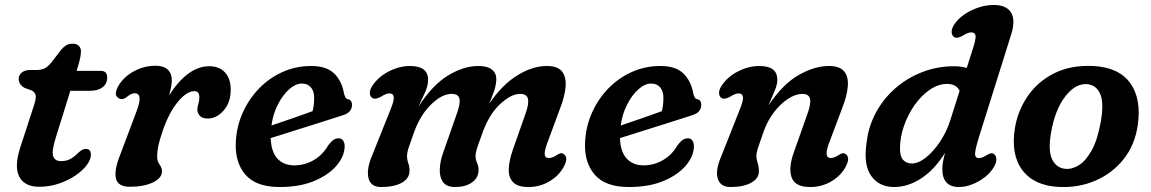

<svg xmlns="http://www.w3.org/2000/svg" viewBox="-20 -739 4621 771"><path d="M108 -375.5 79 -386Q55 -399.5 55 -422Q55 -438 67.8 -448Q80.5 -458 101 -458H126.5Q145 -458 157.8 -463.8Q170.5 -469.5 185 -486.5L226 -539.5Q234 -549.5 244.8 -556.5Q255.5 -563.5 271.5 -563.5Q288 -563.5 296.5 -555Q305 -546.5 305 -533Q305 -510 292.5 -470.5L287.5 -454.5H384Q410.5 -454.5 410.5 -428Q410.5 -403 392.2 -388.8Q374 -374.5 343.5 -374.5H262.5L203.5 -185Q186.5 -129.5 193.8 -110.8Q201 -92 225.5 -92Q246 -92 261.5 -100Q277 -108 295.5 -126.5Q306 -135.5 311.5 -138.2Q317 -141 324.5 -141Q345 -141 345 -117.5Q345 -98.5 328.5 -76.2Q312 -54 283 -34.2Q254 -14.5 216.5 -1.8Q179 11 137.5 11Q76.5 11 56 -32.2Q35.5 -75.5 66.5 -162.5L113 -305.5Q124 -336.5 123.8 -351.8Q123.5 -367 108 -375.5Z M466.5 -341Q457 -342 449.2 -351.2Q441.5 -360.5 448 -378Q457 -403 479.5 -425Q502 -447 534.5 -461Q567 -475 605 -475Q637.5 -475 653.8 -459.2Q670 -443.5 670 -417Q670 -404.5 667 -388.8Q664 -373 659 -355.5Q693 -410.5 734.2 -441.8Q775.5 -473 820 -473Q861 -473 883.8 -447.8Q906.5 -422.5 906.5 -379.5Q906.5 -327.5 878 -295.2Q849.5 -263 814.5 -263Q791 -263 781.8 -274.8Q772.5 -286.5 772.5 -298Q772.5 -310 776.5 -321.8Q780.5 -333.5 780.5 -348Q780.5 -373 760.5 -373Q729.5 -373 693.8 -329.5Q658 -286 633.5 -214Q620.5 -176.5 615.8 -153.2Q611 -130 611 -110.5Q611 -91.5 620.8 -78.2Q630.5 -65 630.5 -51.5Q630.5 -24 594.2 -6.5Q558 11 501.5 11Q452 11 445.2 -24.2Q438.5 -59.5 464 -121L527.5 -290Q556.5 -364.5 521 -364.5Q508 -364.5 493.5 -353Q487 -347.5 480 -343.8Q473 -340 466.5 -341Z M1364 -152Q1364 -113.5 1333 -75.8Q1302 -38 1243.5 -13Q1185 12 1103 12Q1008 12 965.2 -38Q922.5 -88 927 -169.5Q930 -231 954.5 -286Q979 -341 1019.8 -383.2Q1060.5 -425.5 1114.2 -449.8Q1168 -474 1229.5 -474Q1292 -474 1322.8 -443Q1353.5 -412 1361.5 -363Q1363.5 -355 1367 -348.5Q1370.5 -342 1376 -341Q1393.5 -338 1393.5 -317.5Q1393.5 -303.5 1384.2 -292.2Q1375 -281 1351.5 -274.5Q1314.5 -262.5 1263 -246.2Q1211.5 -230 1159.2 -213.5Q1107 -197 1067 -184.5Q1069 -129 1094.2 -102Q1119.5 -75 1161.5 -75Q1203.5 -75 1239.8 -96Q1276 -117 1298 -155.5Q1310 -171 1319 -177.2Q1328 -183.5 1340 -183.5Q1352.5 -183.5 1358.2 -174Q1364 -164.5 1364 -152ZM1192 -403.5Q1167.5 -403.5 1141.8 -381Q1116 -358.5 1096.2 -320.2Q1076.5 -282 1070 -235Q1108.5 -248 1154.2 -263.8Q1200 -279.5 1235 -292.5Q1241.5 -314.5 1241.5 -346.5Q1241.5 -373 1228.5 -388.2Q1215.5 -403.5 1192 -403.5Z M1757.5 -120 1815.5 -285.5Q1829.5 -324.5 1824.8 -343.2Q1820 -362 1794 -362Q1755 -362 1711.8 -320.2Q1668.5 -278.5 1643 -209Q1628 -167 1621.2 -146.8Q1614.5 -126.5 1614.5 -112Q1614.5 -98 1619.5 -84Q1624.5 -70 1624.5 -53Q1624.5 -23 1594 -5.5Q1563.5 12 1510.5 12Q1468 12 1459.5 -24.5Q1451 -61 1475.5 -117.5L1546.5 -295Q1563 -334 1561.2 -349Q1559.5 -364 1543 -364Q1531 -364 1509.5 -350.5Q1486.5 -338 1475 -345.5Q1465.5 -351.5 1465.2 -365.2Q1465 -379 1475.5 -395Q1499 -430.5 1541.2 -452.2Q1583.5 -474 1626.5 -474Q1699 -474 1699 -419Q1699 -395 1686.8 -368Q1674.5 -341 1660 -310Q1716 -397.5 1779 -435.8Q1842 -474 1900.5 -474Q1938 -474 1955.8 -459.2Q1973.5 -444.5 1973 -420.5Q1972.5 -397.5 1963.8 -372.8Q1955 -348 1944 -322Q1996.5 -399 2057.5 -436.5Q2118.5 -474 2176 -474Q2221.5 -474 2238.2 -450.2Q2255 -426.5 2251 -388.5Q2247 -350.5 2230.5 -307.5L2180 -171Q2166.5 -136 2167.2 -120.2Q2168 -104.5 2184 -104.5Q2191 -104.5 2198.2 -107Q2205.5 -109.5 2215.5 -116Q2224.5 -122 2231.2 -123.5Q2238 -125 2245 -119.5Q2263.5 -105.5 2244 -69.5Q2225 -34 2186.8 -11Q2148.5 12 2102 12Q2059 12 2040.5 -7.2Q2022 -26.5 2023 -60.2Q2024 -94 2039.5 -138L2091 -284.5Q2104.5 -322.5 2100 -342.2Q2095.5 -362 2068.5 -362Q2031.5 -362 1986 -318.8Q1940.5 -275.5 1913 -193Q1899.5 -157 1894.5 -140Q1889.5 -123 1889.5 -114Q1889.5 -98.5 1896 -84.2Q1902.5 -70 1901.5 -53.5Q1900.5 -23.5 1874.5 -5.8Q1848.5 12 1808 12Q1772 12 1758.2 -8.8Q1744.5 -29.5 1746 -60.2Q1747.5 -91 1757.5 -120Z M2766.5 -152Q2766.5 -113.5 2735.5 -75.8Q2704.5 -38 2646 -13Q2587.5 12 2505.5 12Q2410.5 12 2367.8 -38Q2325 -88 2329.5 -169.5Q2332.5 -231 2357 -286Q2381.5 -341 2422.2 -383.2Q2463 -425.5 2516.8 -449.8Q2570.5 -474 2632 -474Q2694.5 -474 2725.2 -443Q2756 -412 2764 -363Q2766 -355 2769.5 -348.5Q2773 -342 2778.5 -341Q2796 -338 2796 -317.5Q2796 -303.5 2786.8 -292.2Q2777.5 -281 2754 -274.5Q2717 -262.5 2665.5 -246.2Q2614 -230 2561.8 -213.5Q2509.5 -197 2469.5 -184.5Q2471.5 -129 2496.8 -102Q2522 -75 2564 -75Q2606 -75 2642.2 -96Q2678.5 -117 2700.5 -155.5Q2712.5 -171 2721.5 -177.2Q2730.5 -183.5 2742.5 -183.5Q2755 -183.5 2760.8 -174Q2766.5 -164.5 2766.5 -152ZM2594.5 -403.5Q2570 -403.5 2544.2 -381Q2518.5 -358.5 2498.8 -320.2Q2479 -282 2472.5 -235Q2511 -248 2556.8 -263.8Q2602.5 -279.5 2637.5 -292.5Q2644 -314.5 2644 -346.5Q2644 -373 2631 -388.2Q2618 -403.5 2594.5 -403.5Z M2877 -345.5Q2868 -351.5 2867.5 -365.2Q2867 -379 2878 -395Q2901 -430.5 2943.5 -452.2Q2986 -474 3029.5 -474Q3101.5 -474 3101.5 -419Q3101.5 -399.5 3091 -375Q3080.5 -350.5 3066 -316Q3125 -403 3188.5 -438.5Q3252 -474 3308.5 -474Q3352 -474 3369.8 -452.5Q3387.5 -431 3384.5 -392.8Q3381.5 -354.5 3362 -305L3309 -164Q3286.5 -104.5 3316 -104.5Q3329.5 -104.5 3347.5 -116Q3356 -122 3362.8 -123.5Q3369.5 -125 3377 -119.5Q3395 -105.5 3376 -69.5Q3356.5 -33 3318 -10.5Q3279.5 12 3233.5 12Q3173 12 3159 -26.2Q3145 -64.5 3168.5 -129.5L3222 -280.5Q3237 -322 3232.8 -342Q3228.5 -362 3201 -362Q3175.5 -362 3145 -342.5Q3114.5 -323 3087 -287Q3059.5 -251 3043 -201Q3028.5 -160.5 3023 -142.8Q3017.5 -125 3017.5 -112.5Q3017.5 -99 3022.5 -84.2Q3027.5 -69.5 3027.5 -51.5Q3027.5 -22.5 2996.5 -5.2Q2965.5 12 2913 12Q2872.5 12 2862.2 -22Q2852 -56 2877 -113L2949 -295Q2965.5 -334.5 2963.5 -349.2Q2961.5 -364 2945 -364Q2933.5 -364 2911.5 -350.5Q2889.5 -338 2877 -345.5Z M4040.5 -600.5 3910.5 -186.5Q3894 -132.5 3895.5 -118.2Q3897 -104 3911 -104Q3923 -104 3942.5 -116Q3951 -121.5 3958.2 -123.2Q3965.5 -125 3972.5 -119.5Q3980.5 -113 3981 -100Q3981.5 -87 3971.5 -69Q3958.5 -46 3935.2 -27.8Q3912 -9.5 3884.2 1.2Q3856.5 12 3831 12Q3764 12 3764 -61Q3764 -85.5 3775 -125.5Q3731.5 -56 3678.2 -22Q3625 12 3571 12Q3509.5 12 3478 -33.2Q3446.5 -78.5 3460 -166.5Q3467 -230.5 3497 -286.2Q3527 -342 3574.5 -383.8Q3622 -425.5 3682.5 -449.2Q3743 -473 3811.5 -473Q3839 -473 3862 -466L3888 -547.5Q3899 -582 3897.5 -595.5Q3896 -609 3879.5 -609Q3867.5 -609 3845.5 -595.5Q3823.5 -582.5 3811 -590.5Q3802 -596.5 3801.5 -610.2Q3801 -624 3811.5 -640Q3834.5 -675 3880.2 -697Q3926 -719 3970.5 -719Q4021.5 -719 4040 -688.8Q4058.5 -658.5 4040.5 -600.5ZM3594 -141.5Q3594 -110 3607.2 -96.2Q3620.5 -82.5 3641.5 -82.5Q3668 -82.5 3698.2 -106.5Q3728.5 -130.5 3754.8 -170Q3781 -209.5 3796 -256L3833.5 -374.5Q3820 -402 3783 -402Q3748 -402 3714.2 -379Q3680.5 -356 3653.2 -317.8Q3626 -279.5 3610 -233.5Q3594 -187.5 3594 -141.5Z M4369 -474Q4472.5 -469 4518.2 -405.8Q4564 -342.5 4549 -237.5Q4537.5 -156.5 4491.5 -99.2Q4445.5 -42 4377.2 -13Q4309 16 4230.5 11.5Q4132 6.5 4085.2 -56Q4038.5 -118.5 4055.5 -224.5Q4067 -294.5 4106.8 -352.8Q4146.5 -411 4212.8 -444.5Q4279 -478 4369 -474ZM4258.5 -61Q4284.5 -58.5 4312.5 -75.8Q4340.5 -93 4364 -135.5Q4387.5 -178 4400.5 -251Q4413.5 -326 4398 -361.8Q4382.5 -397.5 4346 -401Q4299 -405 4257.8 -352Q4216.5 -299 4200.5 -205.5Q4188 -133 4205.2 -98.5Q4222.5 -64 4258.5 -61Z"/></svg>

Font: Fraunces 9pt S100 SemiBold
Style: Italic
Weight: 600
Italic angle: -16°
Version: Version 1.000; ttfautohint (v1.8.3)